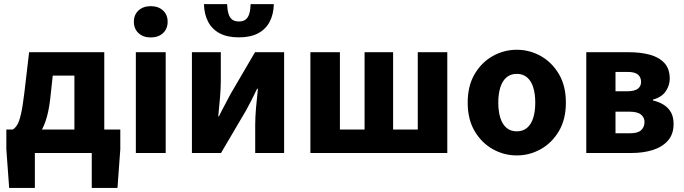

<svg xmlns="http://www.w3.org/2000/svg" viewBox="-20 -753 3369 945"><path d="M151.6 0V172H25.1L11.2 -18.6V-115.3H572.1V-18.6L558.2 172H431.6V0ZM346.2 -43V-380.8H239.6L227.1 -265.8Q219.9 -203 204.9 -158.6Q189.9 -114.2 167.3 -86.1Q144.8 -58 116.2 -44.4Q87.5 -30.8 54 -29.8L42.4 -115.3Q54.1 -121.7 64.3 -137.8Q74.5 -153.9 83.2 -191.4Q91.9 -228.9 100.2 -299.1L123.3 -496.1H493.2V-43Z M648.6 0V-496H795.5V0ZM722 -568.7Q685.1 -568.7 662 -589.8Q638.9 -610.9 638.9 -645.9Q638.9 -680.7 662 -701.7Q685.1 -722.7 722 -722.7Q759.1 -722.7 782.1 -701.7Q805.1 -680.7 805.1 -645.9Q805.1 -610.9 782.1 -589.8Q759.1 -568.7 722 -568.7Z M924.6 0V-496H1066.8V-358.4Q1066.8 -320.1 1063 -274.7Q1059.2 -229.3 1054.2 -180.3H1057.6Q1069.9 -206 1086.3 -236.3Q1102.6 -266.7 1113.9 -288.7L1235.1 -496H1378.4V0H1236.1V-138.1Q1236.1 -175.5 1240 -220.9Q1243.9 -266.2 1249.4 -316.2H1245.4Q1233.5 -290.2 1217.7 -259.5Q1201.9 -228.8 1189.6 -206.9L1067.8 0ZM1155.8 -569.1Q1098.3 -569.1 1060.8 -589.3Q1023.3 -609.5 1004.2 -646.3Q985.1 -683.1 983.8 -732.8H1097.8Q1098.8 -705.5 1104.4 -686.2Q1109.9 -667 1122.1 -657.2Q1134.4 -647.4 1155.8 -647.4Q1177.4 -647.4 1189.5 -657.2Q1201.6 -667 1207.2 -686.2Q1212.7 -705.5 1213.7 -732.8H1327.8Q1326.6 -683.1 1307.4 -646.3Q1288.3 -609.5 1250.8 -589.3Q1213.2 -569.1 1155.8 -569.1Z M1507.7 0V-496.1H1653V-115.3H1774.4V-496.1H1914.8V-115.3H2036.2V-496.1H2181.5V0Z M2523.5 12Q2460.8 12 2405.7 -18.7Q2350.6 -49.5 2316.2 -107.5Q2281.9 -165.6 2281.9 -247.9Q2281.9 -330.4 2316.2 -388.5Q2350.6 -446.7 2405.7 -477.4Q2460.8 -508.1 2523.5 -508.1Q2586.3 -508.1 2641.3 -477.4Q2696.3 -446.7 2730.8 -388.5Q2765.2 -330.4 2765.2 -247.9Q2765.2 -165.6 2730.8 -107.5Q2696.3 -49.5 2641.3 -18.7Q2586.3 12 2523.5 12ZM2523.5 -106.6Q2553.9 -106.6 2574.3 -123.9Q2594.7 -141.2 2604.6 -173.1Q2614.5 -205 2614.5 -247.9Q2614.5 -290.8 2604.6 -322.8Q2594.7 -354.7 2574.3 -372.1Q2553.9 -389.5 2523.5 -389.5Q2493.1 -389.5 2472.8 -372.1Q2452.5 -354.7 2442.5 -322.8Q2432.5 -290.8 2432.5 -247.9Q2432.5 -205 2442.5 -173.1Q2452.5 -141.2 2472.8 -123.9Q2493.1 -106.6 2523.5 -106.6Z M2865.6 0V-496H3076.4Q3132.5 -496 3177.5 -484Q3222.5 -472 3249.5 -443.5Q3276.4 -414.9 3276.4 -365.1Q3276.4 -333.6 3257.1 -304.2Q3237.7 -274.8 3193.3 -262.7V-258.7Q3224 -251.6 3247 -237.1Q3270 -222.6 3282.7 -199.6Q3295.3 -176.6 3295.3 -143.1Q3295.3 -92 3267.1 -60.5Q3239 -29 3192.3 -14.5Q3145.6 0 3088.6 0ZM3009.4 -303.8H3067.6Q3103.4 -303.8 3119.4 -316.3Q3135.3 -328.7 3135.3 -349.8Q3135.3 -372.6 3120.1 -385.8Q3104.8 -399 3068.4 -399H3009.4ZM3009.4 -97H3080.6Q3120 -97 3136.1 -112.7Q3152.2 -128.3 3152.2 -152.5Q3152.2 -174.8 3134.9 -189Q3117.6 -203.3 3078.8 -203.3H3009.4Z"/></svg>

Font: Source Sans 3 VF
Style: Regular
Weight: 200
Designer: Paul D. Hunt
Foundry: Adobe
Version: Version 3.046;hotconv 1.0.118;makeotfexe 2.5.65603